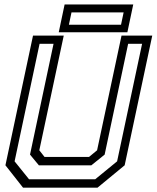

<svg xmlns="http://www.w3.org/2000/svg" viewBox="-20 -864 721 884"><path d="M86 0 5 -103 132 -700H273.5L161 -172L185 -141.5H390L427 -172L539.5 -700H681L554 -103L429 0ZM113.8 -38.5H418.2L519.2 -121.2L634.2 -662.2H570L461.8 -152.2L400.5 -102.8H159L118.2 -152.2L226.5 -662.2H162.2L47.2 -121.2ZM250.5 -715.5 277.5 -843.5H593.5L566.5 -715.5ZM297.2 -750H537.2L549.2 -807H309.2Z"/></svg>

Font: Tourney Thin
Style: Italic
Weight: 100
Italic angle: -12°
Designer: Tyler Finck
Foundry: Etcetera Type Co
Version: Version 1.015